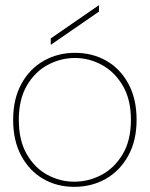

<svg xmlns="http://www.w3.org/2000/svg" viewBox="-20 -713 581 745"><path d="M268 12Q201 12 147.5 -19Q94 -50 62.5 -108.5Q31 -167 31 -248Q31 -329 63 -387.5Q95 -446 149.5 -477Q204 -508 271 -508Q339 -508 393 -477Q447 -446 478.5 -387.5Q510 -329 510 -248Q510 -167 477.5 -108.5Q445 -50 390.5 -19Q336 12 268 12ZM268 -8Q324 -8 374 -34.5Q424 -61 456 -114.5Q488 -168 488 -248Q488 -327 456.5 -380.5Q425 -434 375.5 -461Q326 -488 271 -488Q215 -488 165 -461Q115 -434 84 -380.5Q53 -327 53 -248Q53 -168 84 -114.5Q115 -61 164 -34.5Q213 -8 268 -8ZM177 -539V-564L364 -693V-668Z"/></svg>

Font: DM Sans 36pt Thin
Style: Regular
Weight: 250
Designer: Colophon Foundry, Jonny Pinhorn
Foundry: Colophon Foundry
Version: Version 4.004;gftools[0.9.30]